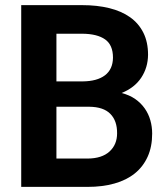

<svg xmlns="http://www.w3.org/2000/svg" viewBox="-20 -731 640 751"><path d="M63 0V-710.9H301.8Q359.9 -710.9 407.5 -699.2Q455.1 -687.5 488.8 -663.6Q522.5 -639.6 540.8 -603Q559.1 -566.4 559.1 -516.6Q558.6 -466.8 532.5 -427.2Q506.3 -387.7 455.6 -367.2Q486.3 -359.4 508.8 -343.8Q531.2 -328.1 546.1 -306.9Q561 -285.6 568.1 -260.5Q575.2 -235.4 575.2 -208.5Q575.2 -157.2 557.6 -118.2Q540 -79.1 507.3 -52.7Q474.6 -26.4 427.7 -13.2Q380.9 0 322.3 0ZM200.7 -313.5V-110.8H322.8Q378.9 -111.3 408.4 -138.4Q438 -165.5 438 -209.5Q438.5 -258.3 411.6 -285.6Q384.8 -313 328.6 -313.5ZM200.7 -412.6H302.7Q359.9 -413.1 390.6 -436.5Q421.4 -460 421.9 -505.4Q421.9 -555.2 391.1 -576.9Q360.4 -598.6 302.2 -599.1H200.7Z"/></svg>

Font: Roboto Mono
Style: Bold
Weight: 700
Designer: Google
Version: Version 2.000985; 2015; ttfautohint (v1.3)